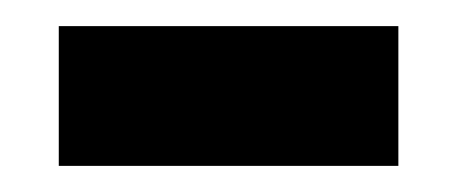

<svg xmlns="http://www.w3.org/2000/svg" viewBox="-20 -346 350 147"><path d="M25 -219V-326H285V-219Z"/></svg>

Font: Noto Rashi Hebrew
Style: Bold
Weight: 700
Version: Version 1.006